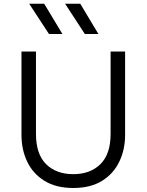

<svg xmlns="http://www.w3.org/2000/svg" viewBox="-20 -970 768 1006"><path d="M364 15Q273.5 15 213 -22.5Q152.5 -60 122.5 -123Q92.5 -186 92.5 -263V-700H168.5V-268.5Q168.5 -162.5 221.5 -110Q274.5 -57.5 364 -57.5Q453 -57.5 506.2 -110Q559.5 -162.5 559.5 -268.5V-700H635.5V-263Q635.5 -186.5 605.2 -123.2Q575 -60 514.8 -22.5Q454.5 15 364 15ZM495.5 -792H424.5L321 -950.5H400.5ZM307 -792H236.5L133 -950.5H211.5Z"/></svg>

Font: Geologica ExtraLight
Style: Regular
Weight: 200
Designer: Sindre Bremnes, Frode Helland
Foundry: Monokrom Skriftforlag AS
Version: Version 1.010; ttfautohint (v1.8.4.7-5d5b);gftools[0.9.28]